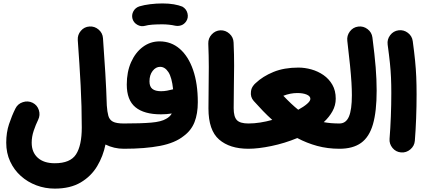

<svg xmlns="http://www.w3.org/2000/svg" viewBox="-20 -821 2497 1127"><path d="M16.6 16.6Q16.6 -43 33 -92.3Q49.3 -141.6 70.8 -184.6Q84.5 -211.9 114.3 -221.4Q144 -231 171.4 -217.8Q198.7 -204.1 208 -174.8Q217.3 -145.5 204.1 -118.2Q189.5 -88.4 177.7 -53.2Q166 -18.1 166 16.6Q166 72.8 201.7 105Q237.3 137.2 301.3 137.2Q392.6 137.2 426.3 85Q460 32.7 460 -72.3Q460 -196.3 453.4 -319.8Q446.8 -443.4 436.5 -585.9Q434.6 -616.7 454.6 -640.1Q474.6 -663.6 505.4 -665.5Q535.6 -667.5 559.1 -647.2Q582.5 -627 584.5 -596.7Q592.3 -490.2 598.1 -393.6Q604 -296.9 606.9 -202.1Q609.4 -164.6 616 -141.1Q622.6 -117.7 642.8 -106.9Q663.1 -96.2 706.5 -96.2H707Q737.8 -96.2 759.3 -74.5Q780.8 -52.7 780.8 -22Q780.8 8.3 759.3 30.3Q737.8 52.2 707 52.2H706.5Q649.4 52.2 599.1 27.3Q585.4 95.7 550.3 154.5Q515.1 213.4 453.9 249.8Q392.6 286.1 301.3 286.1Q244.6 286.1 193.4 266.8Q142.1 247.6 102.3 211.9Q62.5 176.3 39.6 126.7Q16.6 77.1 16.6 16.6Z M632.8 -22Q632.8 -52.7 654.8 -74.5Q676.8 -96.2 707 -96.2Q809.1 -96.2 867.9 -101.3Q926.8 -106.4 955.1 -123.5Q978 -135.7 988.3 -154.8Q956.1 -149.9 924.8 -149.9Q825.7 -149.9 774.9 -191.7Q724.1 -233.4 724.1 -324.7Q724.1 -398.9 749.5 -456.1Q774.9 -513.2 818.6 -545.7Q862.3 -578.1 916.5 -578.1Q984.9 -578.1 1035.4 -534.2Q1085.9 -490.2 1113.5 -410.2Q1141.1 -330.1 1141.1 -221.2Q1141.1 -153.3 1121.8 -104.2Q1102.5 -55.2 1058.6 -22.9Q1007.8 18.1 919.7 35.2Q831.5 52.2 707 52.2Q676.8 52.2 654.8 30.3Q632.8 8.3 632.8 -22ZM857.4 -343.3Q857.4 -312.5 874.5 -299.1Q891.6 -285.6 925.3 -285.6Q942.9 -285.6 960.2 -288.8Q977.5 -292 992.2 -295.9Q994.1 -296.4 996.1 -296.9Q988.8 -366.7 968.5 -397.7Q948.2 -428.7 919.9 -428.7Q894.5 -428.7 876 -404.8Q857.4 -380.9 857.4 -343.3ZM757.8 -710.4Q751.5 -733.4 762.9 -754.6Q774.4 -775.9 798.3 -783.7Q825.7 -792 861.8 -796.4Q897.9 -800.8 933.6 -800.8Q970.7 -800.8 1000.2 -795.7Q1029.8 -790.5 1050.3 -782.2Q1074.2 -768.6 1080.6 -742.4Q1086.9 -716.3 1072.3 -694.8Q1060.1 -677.7 1042.7 -672.1Q1025.4 -666.5 1006.8 -670.4Q992.7 -673.8 972.4 -676Q952.1 -678.2 933.6 -678.2Q900.9 -678.2 874.3 -676.3Q847.7 -674.3 831.1 -669.4Q808.1 -663.1 786.4 -675.3Q764.6 -687.5 757.8 -710.4Z M1203.6 -184.1Q1203.6 -249 1204.6 -307.9Q1205.6 -366.7 1205.6 -428.7Q1205.6 -490.7 1202.6 -565.4Q1201.7 -596.2 1222.7 -618.9Q1243.7 -641.6 1273.9 -643.1Q1304.2 -644 1327.1 -623Q1350.1 -602.1 1351.1 -571.3Q1354.5 -498 1354.2 -435.3Q1354 -372.6 1352.8 -312.5Q1351.6 -252.4 1351.6 -186Q1351.6 -135.7 1370.4 -116Q1389.2 -96.2 1438 -96.2H1438.5Q1469.2 -96.2 1490.7 -74.5Q1512.2 -52.7 1512.2 -22Q1512.2 8.3 1490.7 30.3Q1469.2 52.2 1438.5 52.2H1438Q1328.6 52.2 1266.1 -2Q1203.6 -56.2 1203.6 -184.1Z M1364.3 -22Q1364.3 -52.7 1386.2 -74.5Q1408.2 -96.2 1438.5 -96.2Q1471.7 -96.2 1507.3 -101.8Q1543 -107.4 1578.1 -117.2Q1550.3 -142.1 1523.2 -170.2Q1496.1 -198.2 1469.2 -228.5Q1448.7 -251.5 1453.1 -283.7Q1455.1 -303.7 1467.3 -318.8Q1473.1 -327.1 1481 -333.5Q1522.5 -373 1585.2 -398.7Q1647.9 -424.3 1731.4 -424.3Q1769 -424.3 1807.6 -413.6Q1846.2 -402.8 1878.7 -380.4Q1911.1 -357.9 1930.9 -323.5Q1950.7 -289.1 1950.7 -241.7Q1950.7 -202.6 1931.6 -168.2Q1912.6 -133.8 1880.4 -104Q1920.4 -96.2 1972.2 -96.2H1972.7Q2003.4 -96.2 2024.9 -74.5Q2046.4 -52.7 2046.4 -22Q2046.4 8.3 2024.9 30.3Q2003.4 52.2 1972.7 52.2H1972.2Q1903.3 52.2 1842 35.6Q1780.8 19 1725.1 -10.7Q1650.9 20 1573.2 36.1Q1495.6 52.2 1438.5 52.2Q1408.2 52.2 1386.2 30.3Q1364.3 8.3 1364.3 -22ZM1725.6 -274.9Q1684.1 -274.9 1643.1 -258.8Q1691.4 -208 1730.5 -176.8Q1762.7 -194.3 1782.2 -211.2Q1801.8 -228 1801.8 -240.7Q1801.8 -256.8 1780 -265.9Q1758.3 -274.9 1725.6 -274.9Z M1898.4 -22Q1898.4 -52.7 1920.4 -74.5Q1942.4 -96.2 1972.7 -96.2Q2010.7 -96.2 2028.1 -136.5Q2045.4 -176.8 2045.4 -262.2Q2045.4 -295.4 2043 -336.4Q2040.5 -377.4 2034.7 -436.3Q2028.8 -495.1 2018.6 -581.5Q2015.1 -611.8 2033.7 -636.5Q2052.2 -661.1 2082.5 -665Q2112.8 -668.9 2137.5 -650.1Q2162.1 -631.3 2166 -601.1Q2179.2 -498.5 2185.1 -426.5Q2190.9 -354.5 2190.9 -289.1Q2190.9 -167 2169.2 -91.8Q2147.5 -16.6 2099.4 17.8Q2051.3 52.2 1972.7 52.2Q1942.4 52.2 1920.4 30.3Q1898.4 8.3 1898.4 -22Z M2255.4 -559.6Q2251.5 -589.8 2270.3 -614.5Q2289.1 -639.2 2319.3 -643.1Q2349.6 -647 2374.3 -628.2Q2398.9 -609.4 2402.8 -579.1Q2411.6 -514.2 2416.5 -464.8Q2421.4 -415.5 2423.3 -369.4Q2425.3 -323.2 2425.3 -267.6Q2425.3 -196.8 2422.6 -125.7Q2419.9 -54.7 2415 5.4Q2412.6 35.6 2388.7 55.9Q2364.7 76.2 2334.5 73.7Q2303.7 71.3 2283.9 47.4Q2264.2 23.4 2266.6 -6.3Q2271.5 -66.9 2274.2 -137Q2276.9 -207 2276.9 -274.9Q2276.9 -325.2 2275.1 -365.2Q2273.4 -405.3 2268.8 -450.2Q2264.2 -495.1 2255.4 -559.6Z"/></svg>

Font: Mikhak ExtraBold
Style: Regular
Weight: 800
Designer: Amin Abedi
Version: Version 3.3